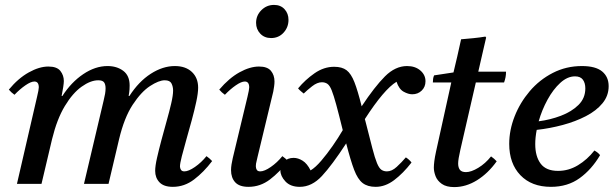

<svg xmlns="http://www.w3.org/2000/svg" viewBox="-20 -749 2508 782"><path d="M684 12Q647 12 629.5 -6.5Q612 -25 612 -53Q612 -73 619.5 -106Q627 -139 637.5 -178.5Q648 -218 659 -257Q670 -296 677.5 -328.5Q685 -361 685 -380Q685 -396 678.5 -409Q672 -422 651 -422Q627 -422 591 -398.5Q555 -375 520.5 -322.5Q486 -270 465 -182L422 0H322L402 -339Q406 -355 408 -367Q410 -379 410 -389Q410 -405 404 -413.5Q398 -422 380 -422Q349 -422 312.5 -396Q276 -370 244 -317Q212 -264 192 -182L149 0H49L131 -355Q138 -384 138 -393Q138 -417 120 -417Q106 -417 83.5 -401.5Q61 -386 39 -363Q32 -368 26.5 -373Q21 -378 16 -384Q54 -430 97 -454Q140 -478 177 -478Q212 -478 226 -460Q240 -442 240 -419Q240 -411 237.5 -394.5Q235 -378 231 -358H234Q270 -414 319 -447Q368 -480 418 -480Q456 -480 482 -460.5Q508 -441 508 -401Q508 -394 507.5 -385Q507 -376 504 -358H507Q545 -417 594 -448.5Q643 -480 692 -480Q736 -480 761.5 -456Q787 -432 787 -392Q787 -370 779.5 -335Q772 -300 761 -259.5Q750 -219 739 -180.5Q728 -142 720.5 -112.5Q713 -83 713 -71Q713 -64 717 -57.5Q721 -51 731 -51Q748 -51 774 -69Q800 -87 821 -113Q834 -104 844 -93Q810 -48 770.5 -18Q731 12 684 12Z M1130 -113Q1143 -104 1153 -93Q1119 -48 1079.5 -18Q1040 12 992 12Q955 12 938 -6.5Q921 -25 921 -56Q921 -67 923 -79.5Q925 -92 928 -105L988 -355Q995 -384 995 -393Q995 -417 977 -417Q963 -417 940.5 -401.5Q918 -386 896 -363Q889 -368 883.5 -373Q878 -378 873 -384Q913 -431 955.5 -454.5Q998 -478 1035 -478Q1069 -478 1083.5 -460.5Q1098 -443 1098 -417Q1098 -408 1096.5 -397.5Q1095 -387 1093 -376L1029 -110Q1028 -103 1025 -92.5Q1022 -82 1022 -72Q1022 -63 1026 -57Q1030 -51 1040 -51Q1057 -51 1083 -69Q1109 -87 1130 -113ZM1084 -594Q1057 -594 1040 -612Q1023 -630 1023 -656Q1023 -686 1044.5 -707.5Q1066 -729 1096 -729Q1123 -729 1139 -711.5Q1155 -694 1155 -668Q1155 -638 1135 -616Q1115 -594 1084 -594Z M1633 -108Q1638 -105 1645 -99Q1652 -93 1656 -87Q1622 -43 1585.5 -15.5Q1549 12 1510 12Q1477 12 1457 -3.5Q1437 -19 1422.5 -57Q1408 -95 1390 -165Q1332 -76 1291 -32Q1250 12 1201 12Q1163 12 1142.5 -10Q1122 -32 1122 -55Q1122 -76 1137 -91Q1152 -106 1176 -106Q1194 -106 1212.5 -94.5Q1231 -83 1245 -55Q1265 -67 1288.5 -94.5Q1312 -122 1335 -155Q1358 -188 1376 -219Q1360 -284 1349.5 -322.5Q1339 -361 1331 -381Q1323 -401 1313.5 -407.5Q1304 -414 1291 -414Q1272 -414 1251 -397.5Q1230 -381 1217 -368Q1212 -372 1205.5 -377.5Q1199 -383 1194 -389Q1223 -424 1261 -450.5Q1299 -477 1341 -477Q1373 -477 1391.5 -463Q1410 -449 1423.5 -414.5Q1437 -380 1453 -316Q1506 -396 1548 -438Q1590 -480 1638 -480Q1671 -480 1692 -462Q1713 -444 1713 -418Q1713 -395 1697.5 -380Q1682 -365 1659 -365Q1643 -365 1624 -375.5Q1605 -386 1595 -416Q1544 -385 1466 -264Q1467 -261 1467.5 -258.5Q1468 -256 1469 -253Q1486 -186 1496.5 -145.5Q1507 -105 1515.5 -84.5Q1524 -64 1533.5 -57.5Q1543 -51 1556 -51Q1576 -51 1596 -69.5Q1616 -88 1633 -108Z M2033 -413H1918L1855 -139Q1846 -100 1846 -83Q1846 -67 1853 -57.5Q1860 -48 1878 -48Q1899 -48 1928 -65.5Q1957 -83 1980 -112Q1993 -103 2003 -92Q1968 -43 1923 -15Q1878 13 1830 13Q1798 13 1779.5 0Q1761 -13 1754 -31.5Q1747 -50 1747 -66Q1747 -77 1749 -93Q1751 -109 1756 -132L1818 -413H1743Q1743 -421 1744 -428Q1745 -435 1748 -442L1827 -454Q1834 -483 1842.5 -519.5Q1851 -556 1858 -589Q1882 -591 1907.5 -593.5Q1933 -596 1957 -600L1960 -596Q1953 -566 1946 -535.5Q1939 -505 1928 -457H2041Q2041 -445 2039 -434.5Q2037 -424 2033 -413Z M2459 -398Q2459 -359 2434 -328.5Q2409 -298 2366.5 -276Q2324 -254 2272 -240Q2220 -226 2166 -220Q2160 -189 2160 -162Q2160 -112 2182 -82.5Q2204 -53 2253 -53Q2296 -53 2334 -76Q2372 -99 2401 -136Q2417 -127 2424 -117Q2390 -59 2341 -23.5Q2292 12 2224 12Q2145 12 2099.5 -35.5Q2054 -83 2054 -163Q2054 -219 2076 -275Q2098 -331 2137.5 -377.5Q2177 -424 2231.5 -452Q2286 -480 2350 -480Q2406 -480 2432.5 -458Q2459 -436 2459 -398ZM2174 -255Q2221 -261 2264.5 -277.5Q2308 -294 2336 -321.5Q2364 -349 2364 -389Q2364 -411 2354 -424.5Q2344 -438 2322 -438Q2291 -438 2262 -411.5Q2233 -385 2210 -343Q2187 -301 2174 -255Z"/></svg>

Font: Tiro Tamil
Style: Italic
Weight: 400
Italic angle: -11°
Designer: Tamil: Fernando Mello & Fiona Ross, assisted by Kaja Sojewska. Latin: John Hudson with Paul Hanslow, assisted by Kaja So
Foundry: Tiro Typeworks Ltd.
Version: Version 1.52